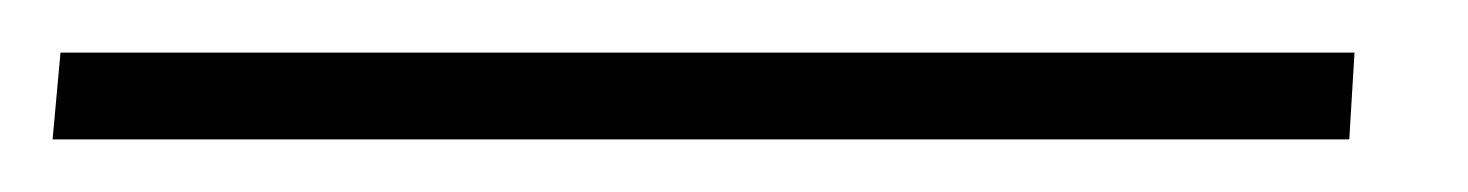

<svg xmlns="http://www.w3.org/2000/svg" viewBox="-38 -20 558 73"><path d="M475 33H-18L-15 0H477Z"/></svg>

Font: Iunito ExtraLight
Style: Italic
Weight: 200
Italic angle: -4.541°
Designer: Vernon Adams
Foundry: Vernon Adams
Version: Version 2.001;November 30, 2019;FontCreator 12.0.0.2547 64-b